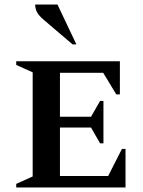

<svg xmlns="http://www.w3.org/2000/svg" viewBox="-20 -832 636 852"><path d="M52 0V-16L125 -49V-511L52 -544V-560H512V-413H496L438 -509H246V-314H384L424 -384H439V-196H424L384 -266H246V-51H460L521 -171H537V0ZM302 -635 173 -745Q151 -764 143.5 -779.5Q136 -795 136 -812H235L319 -635Z"/></svg>

Font: Spectral SC SemiBold
Style: Regular
Weight: 600
Designer: Jean-Baptiste Levee
Foundry: Production Type
Version: Version 2.001